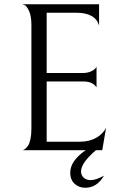

<svg xmlns="http://www.w3.org/2000/svg" viewBox="-20 -708 568 905"><path d="M362 100Q362 118 374.5 129.5Q387 141 407 141Q433 141 470 120Q437 177 382 177Q352 177 331.5 158Q311 139 311 106Q311 50 384 0H85Q87 0 90 -1Q93 -2 100 -7.5Q107 -13 113 -22.5Q119 -32 123.5 -52.5Q128 -73 128 -100V-591Q128 -632 117 -656Q106 -680 96 -684L85 -688H447V-588Q429 -648 339 -648H200V-364H372Q392 -364 408 -371Q424 -378 430 -386L435 -393V-296Q417 -324 373 -324H200V-40H356Q401 -40 433.5 -58.5Q466 -77 480 -106L462 0H432Q362 60 362 100Z"/></svg>

Font: Bellefair
Style: Regular
Weight: 400
Designer: Nick Shinn, Liron Lavi Turkenic
Foundry: Shinntype
Version: Version 1.003;PS 001.003;hotconv 1.0.88;makeotf.lib2.5.64775